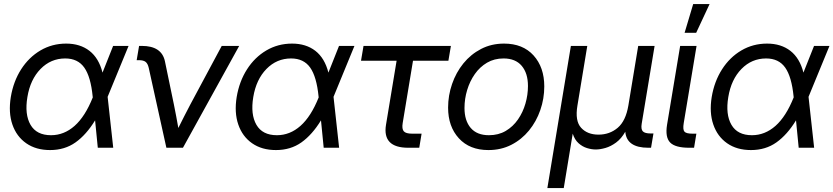

<svg xmlns="http://www.w3.org/2000/svg" viewBox="-20 -748 4219 972"><path d="M233.4 11.7Q162.1 11.7 112.8 -22.7Q63.5 -57.1 42.7 -117.7Q22 -178.2 34.7 -256.8Q47.9 -335.9 86.9 -397Q126 -458 184.8 -492.7Q243.7 -527.3 314.9 -527.3Q385.7 -527.3 433.1 -490.5Q480.5 -453.6 499 -380.4L552.7 -515.6H630.9L524.9 -257.8L553.2 0H475.1L461.4 -138.7Q417 -65.9 362.3 -27.1Q307.6 11.7 233.4 11.7ZM449.7 -254.9 449.2 -259.3Q439.5 -359.4 406.7 -405.8Q374 -452.1 310.1 -452.1Q237.3 -452.1 185.3 -398.9Q133.3 -345.7 118.7 -256.8Q104 -168.9 134.5 -116.2Q165 -63.5 238.3 -63.5Q304.2 -63.5 357.7 -110.8Q411.1 -158.2 449.7 -254.9Z M822.3 0 732.9 -404.8Q728 -426.3 717 -434.8Q706.1 -443.4 683.1 -443.4H671.9L684.1 -515.6H697.8Q798.3 -515.6 814.9 -438L860.4 -218.8Q866.7 -188.5 872.1 -158.9Q877.4 -129.4 882.8 -100.1Q897.5 -129.9 912.6 -159.4Q927.7 -189 943.4 -218.8L1102.5 -515.6H1190.9L906.2 0Z M1377 11.7Q1305.7 11.7 1256.3 -22.7Q1207 -57.1 1186.3 -117.7Q1165.5 -178.2 1178.2 -256.8Q1191.4 -335.9 1230.5 -397Q1269.5 -458 1328.4 -492.7Q1387.2 -527.3 1458.5 -527.3Q1529.3 -527.3 1576.7 -490.5Q1624 -453.6 1642.6 -380.4L1696.3 -515.6H1774.4L1668.5 -257.8L1696.8 0H1618.7L1605 -138.7Q1560.5 -65.9 1505.9 -27.1Q1451.2 11.7 1377 11.7ZM1593.3 -254.9 1592.8 -259.3Q1583 -359.4 1550.3 -405.8Q1517.6 -452.1 1453.6 -452.1Q1380.9 -452.1 1328.9 -398.9Q1276.9 -345.7 1262.2 -256.8Q1247.6 -168.9 1278.1 -116.2Q1308.6 -63.5 1381.8 -63.5Q1447.8 -63.5 1501.2 -110.8Q1554.7 -158.2 1593.3 -254.9Z M2046.9 0Q1915 0 1934.1 -116.2L1987.8 -440.4H1807.6L1820.3 -515.6H2262.7L2250 -440.4H2070.8L2018.6 -125Q2013.7 -95.2 2024.2 -83.3Q2034.7 -71.3 2066.4 -71.3H2114.3L2102.5 0Z M2452.6 11.7Q2357.4 11.7 2303 -47.9Q2248.5 -107.4 2248.5 -203.1Q2248.5 -264.6 2268.6 -322.8Q2288.6 -380.9 2325.9 -427Q2363.3 -473.1 2415.5 -500.2Q2467.8 -527.3 2531.7 -527.3Q2627 -527.3 2681.2 -467.3Q2735.4 -407.2 2735.4 -310.5Q2735.4 -248.5 2715.3 -190.7Q2695.3 -132.8 2658 -87.2Q2620.6 -41.5 2568.6 -14.9Q2516.6 11.7 2452.6 11.7ZM2455.1 -63.5Q2503.4 -63.5 2540.3 -85.2Q2577.1 -106.9 2602.3 -143.3Q2627.4 -179.7 2640.1 -223.9Q2652.8 -268.1 2652.8 -312.5Q2652.8 -377.4 2621.1 -414.8Q2589.4 -452.1 2529.3 -452.1Q2482.4 -452.1 2445.8 -430.7Q2409.2 -409.2 2383.8 -373Q2358.4 -336.9 2345 -292.2Q2331.5 -247.6 2331.5 -201.2Q2331.5 -137.2 2363 -100.3Q2394.5 -63.5 2455.1 -63.5Z M2751 204.1 2870.1 -515.6H2953.1L2903.3 -213.9Q2890.1 -135.7 2921.9 -101.1Q2953.6 -66.4 3009.8 -66.4Q3066.4 -66.4 3107.2 -101.1Q3147.9 -135.7 3161.1 -213.9L3210.9 -515.6H3293.9L3228.5 -121.1Q3224.1 -93.8 3234.4 -83Q3244.6 -72.3 3274.4 -72.3H3288.1L3275.9 0H3262.2Q3152.3 0 3145.5 -81.1Q3125.5 -45.9 3098.9 -26.4Q3072.3 -6.8 3045.2 1Q3018.1 8.8 2996.1 8.8Q2975.1 8.8 2951.9 1.7Q2928.7 -5.4 2909.2 -22.7Q2889.6 -40 2879.4 -71.3L2834 204.1Z M3469.7 0Q3398.4 0 3372.6 -26.6Q3346.7 -53.2 3356.9 -116.2L3423.3 -515.6H3506.3L3441.4 -125Q3436 -92.3 3444.8 -81.8Q3453.6 -71.3 3485.4 -71.3H3505.4L3493.7 0ZM3445.8 -582 3489.3 -727.5H3572.3L3504.4 -582Z M3781.7 11.7Q3710.4 11.7 3661.1 -22.7Q3611.8 -57.1 3591.1 -117.7Q3570.3 -178.2 3583 -256.8Q3596.2 -335.9 3635.3 -397Q3674.3 -458 3733.2 -492.7Q3792 -527.3 3863.3 -527.3Q3934.1 -527.3 3981.4 -490.5Q4028.8 -453.6 4047.4 -380.4L4101.1 -515.6H4179.2L4073.2 -257.8L4101.6 0H4023.4L4009.8 -138.7Q3965.3 -65.9 3910.6 -27.1Q3856 11.7 3781.7 11.7ZM3998 -254.9 3997.6 -259.3Q3987.8 -359.4 3955.1 -405.8Q3922.4 -452.1 3858.4 -452.1Q3785.6 -452.1 3733.6 -398.9Q3681.6 -345.7 3667 -256.8Q3652.3 -168.9 3682.9 -116.2Q3713.4 -63.5 3786.6 -63.5Q3852.5 -63.5 3906 -110.8Q3959.5 -158.2 3998 -254.9Z"/></svg>

Font: Inter Display
Style: Italic
Weight: 400
Italic angle: -9.39999°
Designer: Rasmus Andersson
Foundry: rsms
Version: Version 4.000;git-a52131595